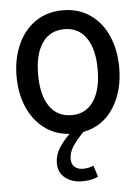

<svg xmlns="http://www.w3.org/2000/svg" viewBox="-52 -541 575 790"><g transform="rotate(-5 236.0 -146.0)"><path d="M278 6Q247 38 231.5 62.5Q216 87 216 113Q216 134 229 145.5Q242 157 264 157Q286 157 307 148L322 195Q294 208 256 208Q214 208 186 186Q158 164 158 125Q158 93 175 65Q192 37 221 9Q160 5 115.5 -29.5Q71 -64 47.5 -120Q24 -176 24 -245Q24 -317 49.5 -375Q75 -433 123 -466.5Q171 -500 237 -500Q302 -500 350 -466.5Q398 -433 423 -375Q448 -317 448 -245Q448 -147 403 -78Q358 -9 278 6ZM237 -67Q295 -67 327 -114Q359 -161 359 -245Q359 -329 327 -375.5Q295 -422 237 -422Q177 -422 145 -375.5Q113 -329 113 -245Q113 -160 145 -113.5Q177 -67 237 -67Z"/></g></svg>

Font: Cabin Condensed
Style: Regular
Weight: 400
Width: 3
Designer: Pablo Impallari
Foundry: Pablo Impallari. http://www.impallari.com Igino Marini. http://www.ikern.com
Version: Version 2.200